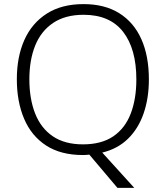

<svg xmlns="http://www.w3.org/2000/svg" viewBox="-20 -745 808 935"><path d="M705 -358Q705 -267 679.5 -193Q654 -119 603.5 -69.5Q553 -20 478 -2L634 170H552L415 8Q407 9 399 9.5Q391 10 384 10Q276 10 204.5 -36.5Q133 -83 97.5 -166.5Q62 -250 62 -359Q62 -468 98.5 -550Q135 -632 207.5 -678.5Q280 -725 387 -725Q490 -725 561 -680.5Q632 -636 668.5 -554Q705 -472 705 -358ZM123 -359Q123 -264 151 -192.5Q179 -121 237 -81.5Q295 -42 384 -42Q474 -42 531.5 -81Q589 -120 616.5 -191.5Q644 -263 644 -358Q644 -507 579.5 -590Q515 -673 387 -673Q298 -673 239 -633.5Q180 -594 151.5 -523.5Q123 -453 123 -359Z"/></svg>

Font: Noto Sans Bengali UI Light
Style: Regular
Weight: 300
Designer: Jelle Bosma - Monotype Design Team
Foundry: Monotype Imaging Inc.
Version: Version 2.003; ttfautohint (v1.8.4.7-5d5b)